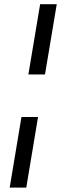

<svg xmlns="http://www.w3.org/2000/svg" viewBox="-20 -747 306 904"><path d="M169 -727.3 113.6 -396.3H191.8L247.2 -727.3ZM25.6 136.4H103.7L159.1 -196H81Z"/></svg>

Font: Riot Sans 2.0
Style: Italic
Weight: 400
Italic angle: -9.39999°
Designer: Rasmus Andersson
Foundry: rsms
Version: Version 3.006;hotconv 1.0.109;makeotfexe 2.5.65596